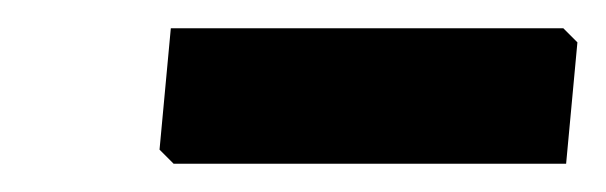

<svg xmlns="http://www.w3.org/2000/svg" viewBox="-20 -691 429 136"><path d="M379 -671 389 -661 381 -575H103L93 -585L101 -671Z"/></svg>

Font: Alegreya Sans SC ExtraBold
Style: Italic
Weight: 800
Italic angle: -7°
Designer: Juan Pablo del Peral
Foundry: Huerta Tipografica
Version: Version 2.007